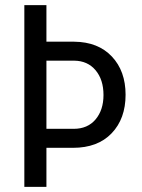

<svg xmlns="http://www.w3.org/2000/svg" viewBox="-20 -731 555 751"><path d="M161.6 -710.9V-567.9H270.5Q363.8 -566.9 417.5 -510Q471.2 -453.1 471.2 -360.4Q471.2 -266.6 416.7 -209.7Q362.3 -152.8 265.6 -152.8H161.6V0H75.2V-710.9ZM161.6 -494.1V-227.1H268.1Q322.8 -227.1 353.8 -263.9Q384.8 -300.8 384.8 -359.4Q384.8 -419.4 353.8 -456.3Q322.8 -493.2 270 -493.7H162.1Z"/></svg>

Font: Roboto Condensed
Style: Regular
Weight: 400
Designer: Google
Version: Version 2.001047; 2015